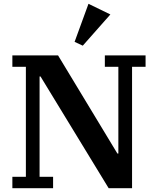

<svg xmlns="http://www.w3.org/2000/svg" viewBox="-20 -989 827 1009"><path d="M45 -60H116V-638H45V-698H285L597 -182H602V-638H531V-698H745V-638H674V0H551L193 -587H188V-60H259V0H45ZM372 -769 445 -969 560 -913 415 -749Z"/></svg>

Font: IBM Plex Serif SemiBold
Style: Regular
Weight: 600
Designer: Mike Abbink, Paul van der Laan, Pieter van Rosmalen
Foundry: Bold Monday
Version: Version 2.5